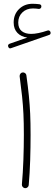

<svg xmlns="http://www.w3.org/2000/svg" viewBox="-20 -965 284 1002"><path d="M22.9 -721.2Q19 -731.9 30.3 -736.8L122.6 -769Q90.8 -772.9 71 -793.2Q51.3 -813.5 51.3 -847.7Q51.3 -890.1 79.3 -917.7Q107.4 -945.3 150.4 -945.3Q157.7 -945.3 168.2 -944.6Q178.7 -943.8 185.5 -942.9Q196.8 -940.9 195.8 -930.2Q195.8 -925.3 191.7 -921.6Q187.5 -918 182.1 -918.5Q177.2 -919.4 167.7 -920.2Q158.2 -920.9 151.9 -920.9Q118.2 -920.9 96.7 -900.1Q75.2 -879.4 75.2 -847.2Q75.2 -817.4 93.3 -802.7Q111.3 -788.1 142.6 -788.1Q176.3 -788.1 228.5 -805.7Q233.9 -807.6 238 -804.7Q242.2 -801.8 243.7 -797.4Q246.1 -785.6 236.3 -782.7L38.6 -713.9Q27.3 -709 22.9 -721.2ZM82.5 -566.9Q82 -574.2 86.4 -580.3Q90.8 -586.4 98.1 -586.9Q105 -587.9 111.1 -583.3Q117.2 -578.6 117.7 -571.8Q126 -512.2 130.6 -465.6Q135.3 -418.9 137.5 -371.3Q139.6 -323.7 139.6 -260.3Q139.6 -198.2 137.5 -129.2Q135.3 -60.1 129.9 1Q129.4 7.8 123.5 12.7Q117.7 17.6 110.4 17.1Q103.5 16.1 98.6 10.7Q93.8 5.4 94.2 -2Q99.6 -62 102.1 -131.1Q104.5 -200.2 104.5 -261.7Q104.5 -323.7 102.3 -370.1Q100.1 -416.5 95.2 -462.2Q90.3 -507.8 82.5 -566.9Z"/></svg>

Font: Mikhak-FD ExtraLight
Style: Regular
Weight: 200
Designer: Amin Abedi
Version: Version 3.2